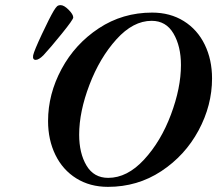

<svg xmlns="http://www.w3.org/2000/svg" viewBox="-20 -713 845 747"><path d="M167 -242Q167 -347 219.5 -444.5Q272 -542 364.5 -603Q457 -664 572 -664Q642 -664 695 -631Q748 -598 776.5 -539.5Q805 -481 805 -408Q805 -303 752.5 -205.5Q700 -108 607.5 -47Q515 14 400 14Q330 14 277 -19Q224 -52 195.5 -110.5Q167 -169 167 -242ZM684 -460Q684 -533 655 -582.5Q626 -632 570 -632Q498 -632 433 -560Q368 -488 328 -383Q288 -278 288 -189Q288 -117 316.5 -69Q345 -21 401 -21Q475 -21 540.5 -92Q606 -163 645 -267Q684 -371 684 -460ZM109 -498Q113 -516 143 -580Q173 -644 189 -671Q197 -684 202 -688.5Q207 -693 216 -693Q229 -693 247 -675Q265 -657 265 -645Q265 -637 220.5 -582Q176 -527 149 -498Q131 -480 119 -480Q106 -480 109 -498Z"/></svg>

Font: EB Garamond SemiBold
Style: Italic
Weight: 600
Italic angle: -17.2°
Designer: Georg Duffner and Octavio Pardo
Foundry: Georg Duffner
Version: Version 1.000